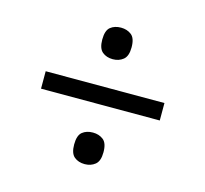

<svg xmlns="http://www.w3.org/2000/svg" viewBox="-79 -692 717 670"><g transform="rotate(15 279.5 -357.5)"><path d="M65 -326V-389H494V-326ZM280 -111Q257 -111 242 -123.5Q227 -136 227 -168Q227 -201 242 -213Q257 -225 280 -225Q302 -225 317.5 -213Q333 -201 333 -168Q333 -136 317.5 -123.5Q302 -111 280 -111ZM280 -490Q257 -490 242 -502.5Q227 -515 227 -547Q227 -580 242 -592Q257 -604 280 -604Q302 -604 317.5 -592Q333 -580 333 -547Q333 -515 317.5 -502.5Q302 -490 280 -490Z"/></g></svg>

Font: Noto Naskh Arabic Medium
Style: Regular
Weight: 500
Designer: Monotype Design Team, David Williams, Mohamad Dakak and Nizar Qandah
Foundry: Monotype Imaging Inc.
Version: Version 2.016